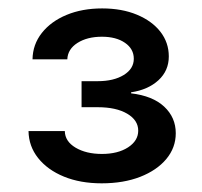

<svg xmlns="http://www.w3.org/2000/svg" viewBox="-20 -856 471 447"><path d="M216.8 -429.2Q167 -429.2 128.9 -444.8Q90.8 -460.4 68.8 -488Q46.9 -515.6 46.4 -550.8H130.9Q131.3 -526.9 156 -512.2Q180.7 -497.6 217.3 -497.6Q254.4 -497.6 278.1 -512.9Q301.8 -528.3 301.8 -551.8Q301.8 -576.2 276.1 -591.3Q250.5 -606.4 207.5 -606.4H169.9V-667H207.5Q244.6 -667 268.1 -681.4Q291.5 -695.8 291.5 -719.2Q291.5 -742.2 271 -756.3Q250.5 -770.5 217.3 -770.5Q183.1 -770.5 160.4 -756.1Q137.7 -741.7 136.7 -717.8H55.7Q56.2 -752.4 77.4 -779.3Q98.6 -806.2 135 -821.3Q171.4 -836.4 217.8 -836.4Q263.7 -836.4 298.8 -821.8Q334 -807.1 353.5 -782Q373 -756.8 373 -724.6Q373 -691.4 348.9 -669.2Q324.7 -647 285.2 -641.1V-638.7Q335.4 -632.8 362.3 -607.7Q389.2 -582.5 389.2 -545.9Q389.2 -512.2 367.2 -485.8Q345.2 -459.5 306.4 -444.3Q267.6 -429.2 216.8 -429.2Z"/></svg>

Font: Inter 20pt
Style: Regular
Weight: 400
Version: Version 4.001;git-66647c0bb